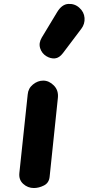

<svg xmlns="http://www.w3.org/2000/svg" viewBox="-20 -947 446 967"><path d="M150.5 0Q120 0 97 -20.8Q74 -41.5 77.5 -75.5L119.5 -471Q122 -502 146 -521.5Q170 -541 197.5 -541Q227 -541 251.2 -516.5Q275.5 -492 271.5 -454L230 -57Q227 -26 201.5 -13Q176 0 150.5 0ZM213.5 -664Q190.5 -678 182.2 -704.2Q174 -730.5 190.5 -758L267.5 -885.5Q291.5 -925.5 324.2 -927.2Q357 -929 380 -907.5Q403.5 -886.5 405.8 -856.5Q408 -826.5 389.5 -802L297 -679.5Q278.5 -655 256.8 -653Q235 -651 213.5 -664Z"/></svg>

Font: Edu NSW ACT Hand Pre
Style: Regular
Weight: 400
Designer: Tina and Corey Anderson, Eben Sorkin, Mirko Velimirovic
Foundry: Sorkin Type Co.
Version: Version 2.000